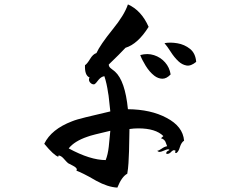

<svg xmlns="http://www.w3.org/2000/svg" viewBox="-20 -804 1040 872"><path d="M513 48Q470 46 417 17Q383 -3 360.5 -14Q338 -25 327 -29Q329 -33 329 -34Q329 -42 312 -51L289 -63Q284 -67 268 -85Q258 -96 247 -98Q244 -96 245 -92Q225 -98 181 -151Q213 -217 307 -253Q326 -261 369.5 -271.5Q413 -282 481 -298Q477 -332 475 -353Q473 -374 471 -382Q465 -425 454 -458Q440 -456 428 -442Q415 -424 408 -421Q399 -420 391.5 -427Q384 -434 384 -443Q384 -448 387 -452Q364 -461 366 -508Q375 -513 389 -536Q402 -558 418 -563Q434 -599 492 -671Q545 -736 561 -784Q622 -757 655 -682Q606 -604 550 -587Q525 -560 474 -511Q474 -501 483 -494Q492 -487 502 -479Q548 -438 561 -308Q665 -307 736 -269Q811 -230 816 -165Q804 -158 797 -136Q791 -115 781 -109Q771 -109 778 -119Q774 -122 769 -122Q766 -122 759 -116Q755 -111 749 -107.5Q743 -104 736 -105Q734 -112 738 -115.5Q742 -119 747 -121Q749 -122 750 -123Q747 -126 743 -126Q738 -126 724.5 -120Q711 -114 705 -114Q699 -114 694 -119Q702 -120 714.5 -129Q727 -138 739 -140Q735 -150 733 -156Q731 -162 729 -164Q723 -173 711 -176L722 -186Q687 -221 608 -221Q588 -221 568 -218L566 -117Q565 -89 563.5 -63.5Q562 -38 558 -15Q533 -2 513 48ZM460 -77Q470 -102 474 -138Q478 -174 481 -210Q438 -200 412.5 -193.5Q387 -187 377 -183Q318 -163 292 -130Q390 -77 460 -77ZM681 -460Q659 -477 641.5 -505.5Q624 -534 617 -554Q650 -563 679.5 -553.5Q709 -544 729.5 -521Q750 -498 755 -466Q736 -446 717 -446.5Q698 -447 681 -460ZM871 -523Q847 -503 827 -506.5Q807 -510 790 -526Q771 -544 755.5 -568.5Q740 -593 727 -608Q753 -613 785.5 -607.5Q818 -602 843 -582Q868 -562 871 -523Z"/></svg>

Font: Yuji Hentaigana Akebono
Style: Regular
Weight: 400
Designer: Kataoka Yuji
Foundry: Kinuta Font Factory
Version: Version 3.002